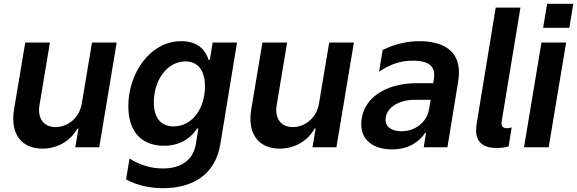

<svg xmlns="http://www.w3.org/2000/svg" viewBox="-20 -767 3006 1000"><path d="M406.2 -229.4C392.8 -146.3 326.7 -105.1 269.9 -105.1C208.5 -105.1 174.7 -148.8 185.4 -218L240.1 -545.5H111.5L53.3 -198.2C31.6 -67.1 93.8 7.1 201 7.1C282.7 7.1 348.7 -35.9 382.8 -96.9H388.5L372.2 0H496.8L587.7 -545.5H459.2Z M828.5 213.1C981.9 213.1 1100.9 144.2 1127.5 -15.6L1214.5 -545.5H1087.7L1072.8 -455.3H1066.1C1054.3 -494.7 1021 -552.6 924.4 -552.6C760.3 -552.6 648.1 -383.5 648.4 -213.8C648.1 -72.1 726.2 -7.8 834.2 -7.8C927.9 -7.8 981.2 -57.9 1006.7 -98H1013.1L1000.7 -19.9C984.4 80.6 906.6 110.4 827.8 110.4C768.1 110.4 711.6 94.1 654.5 58.6L636.7 167.3C695 199.6 763.8 213.1 828.5 213.1ZM884.6 -108.7C816.4 -108.7 781.2 -154.1 781.2 -235.1C781.2 -349.1 850.5 -447.1 945.7 -447.1C1011.7 -447.1 1047.2 -400.2 1047.6 -316.4C1047.2 -203.1 981.9 -108.7 884.6 -108.7Z M1641.7 -229.4C1628.2 -146.3 1562.1 -105.1 1505.3 -105.1C1443.9 -105.1 1410.2 -148.8 1420.8 -218L1475.5 -545.5H1346.9L1288.7 -198.2C1267 -67.1 1329.2 7.1 1436.4 7.1C1518.1 7.1 1584.2 -35.9 1618.3 -96.9H1623.9L1607.6 0H1732.2L1823.2 -545.5H1694.6Z M2022 11C2105.1 11 2161.6 -25.6 2194.6 -74.9H2198.9L2186.8 0H2310.4L2366.5 -343.8C2393.5 -508.5 2279.1 -552.6 2164.4 -552.6C2098.4 -552.6 2034.8 -536.9 1973 -506.7L1954.2 -393.5C2009.2 -429 2058.2 -451 2130.3 -451C2228 -451 2247.5 -410.2 2240.1 -358.3L2236.5 -333.8H2151.6C1978.7 -333.8 1861.5 -247.5 1861.5 -119.3C1861.5 -34.8 1927.6 11 2022 11ZM2071 -83.5C2021.3 -83.5 1987.9 -104.8 1988.3 -143.1C1987.9 -200.3 2049 -247.2 2141 -247.2H2223L2214.8 -199.2C2203.8 -133.2 2146.3 -83.5 2071 -83.5Z M2568.5 3.9C2589.1 3.9 2612.6 0.7 2628.9 -4.3L2645.2 -104C2637.8 -100.9 2628.9 -99.1 2620.7 -99.1C2593.4 -99.1 2590.2 -116.5 2592.7 -133.5L2690.7 -727.3H2561.8L2463.1 -125.4C2455.3 -77.4 2451 3.9 2568.5 3.9Z M2829.5 -747.2 2808.9 -622.2H2945.3L2965.9 -747.2ZM2709.2 0H2837.7L2928.6 -545.5H2800.1Z"/></svg>

Font: TID UI Semi Bold
Style: Italic
Weight: 600
Italic angle: -9.39999°
Designer: The TID Project Authors
Foundry: Bakken & Bæck
Version: Version 1.001;hotconv 1.0.109;makeotfexe 2.5.65596